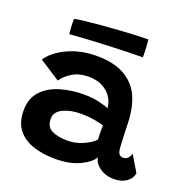

<svg xmlns="http://www.w3.org/2000/svg" viewBox="-126 -813 911 939"><g transform="rotate(20 329.0 -343.5)"><path d="M258.5 9Q196.5 9 145.5 -7.5Q94.5 -24 64.2 -61.5Q34 -99 34 -161.5Q34 -223.5 68.8 -261.8Q103.5 -300 161 -317.8Q218.5 -335.5 287 -335.5Q329 -335.5 366.5 -326.8Q404 -318 416 -311Q415 -325.5 410.2 -340.8Q405.5 -356 397 -367.5Q381 -392 351.8 -408.5Q322.5 -425 276 -425Q228.5 -425 193.5 -403.8Q158.5 -382.5 141 -355.5L32.5 -425.5Q65.5 -473.5 132.2 -503.8Q199 -534 280 -534Q367 -534 421.8 -504Q476.5 -474 503 -422Q515.5 -396.5 523.2 -366Q531 -335.5 534 -294Q535.5 -255.5 536.5 -224.5Q537.5 -193.5 539 -168Q540 -131.5 547.8 -120.8Q555.5 -110 569 -110Q583.5 -110 593.8 -119.5Q604 -129 607 -145.5L657.5 -61.5Q653 -32 627 -14.2Q601 3.5 563.5 3.5Q520.5 3.5 489 -18.5Q457.5 -40.5 454 -70.5Q440.5 -42.5 388.5 -16.8Q336.5 9 258.5 9ZM286.5 -95.5Q326.5 -95.5 365.8 -112.8Q405 -130 424.5 -151.5Q423.5 -172 423.2 -191.2Q423 -210.5 423.5 -225Q411.5 -229.5 377.2 -235.8Q343 -242 303.5 -242Q251 -242 211.8 -223.5Q172.5 -205 172.5 -168.5Q172.5 -126.5 203.8 -111Q235 -95.5 286.5 -95.5ZM493.5 -604.5Q464 -604.5 417.5 -603.2Q371 -602 317.2 -599.8Q263.5 -597.5 210.8 -594.5Q158 -591.5 116.5 -588Q114 -608 113 -628Q112 -648 113 -666.5Q134 -670.5 170.8 -674.8Q207.5 -679 252.2 -682.8Q297 -686.5 342.2 -689.5Q387.5 -692.5 426 -694.2Q464.5 -696 489 -696Q490 -686 491.8 -659.8Q493.5 -633.5 493.5 -604.5Z"/></g></svg>

Font: Grandstander SemiBold
Style: Regular
Weight: 600
Designer: Tyler Finck
Foundry: Etcetera Type Co
Version: Version 1.200; ttfautohint (v1.8.3)